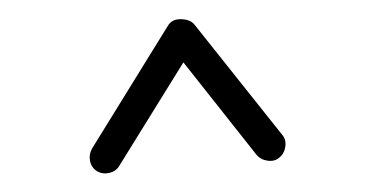

<svg xmlns="http://www.w3.org/2000/svg" viewBox="-20 -739 395 205"><path d="M83.5 -556.2Q77.6 -560.1 76.2 -566.9Q74.7 -573.7 78.1 -580.1L159.2 -711.4Q163.6 -718.8 173.3 -718.5Q183.1 -718.3 187.5 -712.9L281.2 -595.2Q285.6 -590.3 284.7 -582.8Q283.7 -575.2 278.3 -570.8Q273.4 -566.4 265.9 -567.4Q258.3 -568.4 253.9 -573.7L175.8 -672.4L107.4 -562Q104 -556.2 96.9 -554.4Q89.8 -552.7 83.5 -556.2Z"/></svg>

Font: Mikhak Light
Style: Regular
Weight: 300
Designer: Amin Abedi
Version: Version 3.3